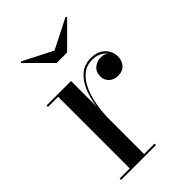

<svg xmlns="http://www.w3.org/2000/svg" viewBox="-203 -756 838 838"><g transform="rotate(-45 215.5 -337.0)"><path d="M228 -605 365.5 -674.5 371 -670 261 -560H196L86 -670L91.5 -674.5ZM34 -9H96.5V-451H34V-460H185V-303Q191.5 -348.5 207.2 -386.5Q223 -424.5 250 -447.2Q277 -470 317.5 -470Q359 -470 382.5 -446.2Q406 -422.5 406 -391Q406 -365.5 390.8 -348Q375.5 -330.5 348.5 -330.5Q321 -330.5 305.2 -345.8Q289.5 -361 289.5 -383.5Q289.5 -412 308.2 -426.8Q327 -441.5 348.5 -441.5Q367.5 -441.5 382.5 -431.5Q372 -444.5 355 -452.5Q338 -460.5 316.5 -460.5Q280.5 -460.5 255.5 -439.8Q230.5 -419 215 -384.2Q199.5 -349.5 192.2 -306.5Q185 -263.5 185 -219.5V-9H249.5V0H34Z"/></g></svg>

Font: Bodoni* 24pt
Style: Regular
Weight: 400
Version: Version 2.3